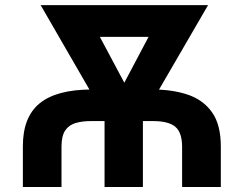

<svg xmlns="http://www.w3.org/2000/svg" viewBox="-20 -748 975 768"><path d="M226 0H71.5V-162.5Q71.2 -279.3 138.3 -334.4Q205.5 -389.6 345.7 -390H590.4Q670.2 -390 731.6 -369.2Q793.1 -348.3 828.1 -298.9Q863.2 -249.4 863.3 -162.5V0H708.4V-162.5Q707.9 -218.8 680.7 -241.4Q653.4 -263.9 590.4 -263.7H345.7Q309.5 -263.9 282.4 -255.9Q255.4 -247.9 240.8 -226.1Q226.2 -204.3 226 -162.5ZM672.9 -727.5V-600.6H286.1V-727.5ZM440 -346.7 641.4 -727.5H812.3L544.9 -267H459.2ZM311.7 -727.5 516.6 -343.4 493.9 -267H408.6L142.6 -727.5ZM551.6 -368.6V0H398.2V-368.6Z"/></svg>

Font: GitLab Sans
Style: Regular
Weight: 400
Designer: Rasmus Andersson
Foundry: Modifications by GitLab B.V., manufactured by rsms
Version: Version 4.000;git-c8fb6b7